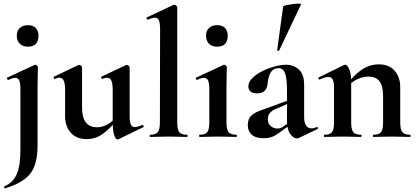

<svg xmlns="http://www.w3.org/2000/svg" viewBox="-20 -751 2286 1053"><path d="M188 -382Q188 -370 187 -342Q186 -314 186 -262V48Q186 114 169.5 158.5Q153 203 114.5 232Q76 261 8 282Q6 283 3.5 277.5Q1 272 4 271Q53 250 72.5 203Q92 156 92 71V-260Q92 -293 86 -308.5Q80 -324 63 -324Q56 -324 46.5 -321Q37 -318 26 -313Q22 -312 19 -318Q16 -324 19 -325L170 -395Q172 -396 173 -396Q178 -396 183 -391Q188 -386 188 -382ZM133 -495Q105 -495 88.5 -511Q72 -527 72 -556Q72 -582 88.5 -597.5Q105 -613 133 -613Q161 -613 176 -597.5Q191 -582 191 -556Q191 -495 133 -495Z M455 12Q400 12 368.5 -23Q337 -58 337 -113V-260Q337 -293 329.5 -309Q322 -325 306 -325Q295 -325 281 -318Q277 -317 274.5 -323Q272 -329 275 -330L409 -394Q412 -395 414 -395Q419 -395 424.5 -390.5Q430 -386 430 -382V-161Q430 -107 450.5 -80Q471 -53 513 -53Q542 -53 571 -69.5Q600 -86 617 -111L623 -99Q589 -50 547 -19Q505 12 455 12ZM691 -382V-116Q691 -82 697.5 -68Q704 -54 719 -54Q726 -54 736.5 -57Q747 -60 760 -65Q764 -67 767 -61.5Q770 -56 767 -54L629 13Q627 14 624 14Q614 14 606 -11Q598 -36 598 -82V-260Q598 -293 590.5 -309Q583 -325 567 -325Q556 -325 541 -318Q538 -317 535.5 -323Q533 -329 536 -330L670 -394Q672 -395 675 -395Q680 -395 685.5 -390.5Q691 -386 691 -382Z M803 0Q801 0 801 -6Q801 -12 803 -12Q834 -12 845.5 -26.5Q857 -41 857 -81L858 -589Q858 -623 852 -638.5Q846 -654 829 -654Q816 -654 791 -643Q788 -642 785 -648Q782 -654 784 -655L931 -724Q933 -725 935 -725Q940 -725 946 -720.5Q952 -716 952 -712V-81Q952 -41 963 -26.5Q974 -12 1005 -12Q1009 -12 1009 -6Q1009 0 1005 0Q986 0 959.5 -1Q933 -2 904 -2Q875 -2 849 -1Q823 0 803 0Z M1075 0Q1072 0 1072 -6Q1072 -12 1075 -12Q1106 -12 1117 -26.5Q1128 -41 1128 -81V-260Q1128 -293 1121.5 -308.5Q1115 -324 1098 -324Q1091 -324 1081.5 -321Q1072 -318 1061 -313Q1057 -312 1054.5 -318Q1052 -324 1055 -325L1206 -395Q1208 -396 1209 -396Q1214 -396 1219 -391Q1224 -386 1224 -382Q1224 -370 1223 -342Q1222 -314 1222 -262V-81Q1222 -41 1233.5 -26.5Q1245 -12 1276 -12Q1279 -12 1279 -6Q1279 0 1276 0Q1256 0 1230 -1Q1204 -2 1175 -2Q1147 -2 1121 -1Q1095 0 1075 0ZM1171 -495Q1143 -495 1126.5 -511Q1110 -527 1110 -556Q1110 -582 1126.5 -597.5Q1143 -613 1171 -613Q1199 -613 1214 -597.5Q1229 -582 1229 -556Q1229 -495 1171 -495Z M1618 6Q1614 8 1608 8Q1590 8 1572 -16Q1554 -40 1554 -85V-255Q1554 -318 1544 -347.5Q1534 -377 1508 -377Q1483 -377 1470.5 -361.5Q1458 -346 1453.5 -327Q1449 -308 1448 -295Q1445 -264 1430 -251.5Q1415 -239 1390 -239Q1364 -239 1353 -250Q1342 -261 1342 -277Q1342 -301 1363.5 -322.5Q1385 -344 1418 -360.5Q1451 -377 1486.5 -386.5Q1522 -396 1549 -396Q1590 -396 1619 -370Q1648 -344 1648 -285V-108Q1648 -79 1658.5 -63Q1669 -47 1688 -47Q1702 -47 1717 -54Q1721 -56 1723.5 -50.5Q1726 -45 1721 -43ZM1426 7Q1382 7 1360.5 -12.5Q1339 -32 1339 -65Q1339 -98 1357 -115.5Q1375 -133 1404 -143.5Q1433 -154 1464 -165L1564 -202L1568 -187L1511 -161Q1503 -158 1488 -151.5Q1473 -145 1461 -132.5Q1449 -120 1449 -97Q1449 -71 1466 -58.5Q1483 -46 1500 -46Q1508 -46 1515.5 -48Q1523 -50 1533 -57L1583 -91L1584 -75L1514 -25Q1492 -8 1472 -0.5Q1452 7 1426 7ZM1511 -474Q1510 -471 1504.5 -472.5Q1499 -474 1500 -476L1533 -716Q1535 -719 1550.5 -722.5Q1566 -726 1585.5 -728.5Q1605 -731 1619 -731Q1633 -731 1631 -727Z M2028 0Q2025 0 2025 -6Q2025 -12 2028 -12Q2059 -12 2070 -26.5Q2081 -41 2081 -81V-225Q2081 -279 2061.5 -305Q2042 -331 2000 -331Q1970 -331 1938.5 -316Q1907 -301 1888 -275L1883 -287Q1918 -337 1962 -367.5Q2006 -398 2058 -398Q2114 -398 2144.5 -363Q2175 -328 2175 -273V-81Q2175 -41 2186.5 -26.5Q2198 -12 2229 -12Q2232 -12 2232 -6Q2232 0 2229 0Q2209 0 2183 -1Q2157 -2 2128 -2Q2100 -2 2074 -1Q2048 0 2028 0ZM1759 0Q1756 0 1756 -6Q1756 -12 1759 -12Q1790 -12 1801 -26.5Q1812 -41 1812 -81V-269Q1812 -300 1805 -314.5Q1798 -329 1781 -329Q1772 -329 1760 -325.5Q1748 -322 1733 -315Q1729 -313 1727 -319Q1725 -325 1727 -326L1866 -394Q1872 -396 1873 -396Q1884 -396 1895 -372Q1906 -348 1906 -303V-81Q1906 -41 1917.5 -26.5Q1929 -12 1960 -12Q1963 -12 1963 -6Q1963 0 1960 0Q1940 0 1914 -1Q1888 -2 1859 -2Q1831 -2 1805 -1Q1779 0 1759 0Z"/></svg>

Font: Cormorant Garamond Light
Style: Regular
Weight: 300
Designer: Christian Thalmann (Catharsis Fonts)
Foundry: Catharsis Fonts
Version: Version 4.001